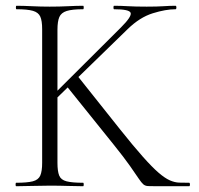

<svg xmlns="http://www.w3.org/2000/svg" viewBox="-20 -645 689 665"><path d="M126 -81V-544Q126 -573 119.5 -587.5Q113 -602 94 -607.5Q75 -613 37 -613Q35 -613 35 -619Q35 -625 37 -625Q61 -625 90.5 -623.5Q120 -622 152 -622Q187 -622 216 -623.5Q245 -625 268 -625Q270 -625 270 -619Q270 -613 268 -613Q230 -613 211 -607Q192 -601 185.5 -586Q179 -571 179 -542V-81Q179 -52 185 -37Q191 -22 210.5 -17Q230 -12 268 -12Q270 -12 270 -6Q270 0 268 0Q244 0 215.5 -1Q187 -2 152 -2Q120 -2 90 -1Q60 0 36 0Q34 0 34 -6Q34 -12 36 -12Q74 -12 93.5 -17Q113 -22 119.5 -37Q126 -52 126 -81ZM373 -145 209 -349 251 -379 395 -198Q442 -139 474.5 -102.5Q507 -66 529 -47Q551 -28 568 -20.5Q585 -13 600.5 -12.5Q616 -12 635 -12Q638 -12 638 -6Q638 0 635 0Q590 0 563 0Q536 0 523 0Q503 0 493 -0.5Q483 -1 476.5 -6.5Q470 -12 460 -27Q450 -42 430 -70.5Q410 -99 373 -145ZM142 -294 399 -550Q437 -588 432.5 -600.5Q428 -613 375 -613Q373 -613 373 -619Q373 -625 375 -625Q399 -625 423.5 -623.5Q448 -622 488 -622Q525 -622 546.5 -623.5Q568 -625 588 -625Q591 -625 591 -619Q591 -613 588 -613Q554 -613 509 -599Q464 -585 422 -544L166 -295Z"/></svg>

Font: Cormorant Light
Style: Regular
Weight: 300
Designer: Christian Thalmann (Catharsis Fonts)
Foundry: Catharsis Fonts
Version: Version 4.000